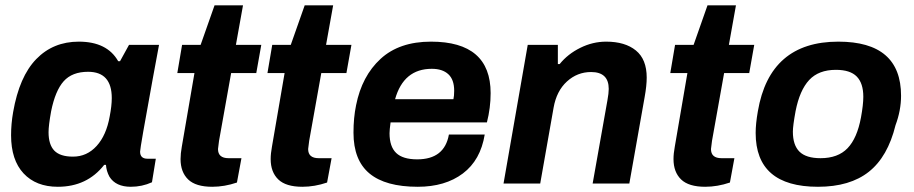

<svg xmlns="http://www.w3.org/2000/svg" viewBox="-20 -696 3467 728"><path d="M199.2 12.2Q116.7 12.2 69.3 -38.6Q22 -89.4 22 -183.1Q22 -226.6 29.8 -271Q53.2 -405.8 117.4 -471.9Q181.6 -538.1 278.8 -538.1Q386.2 -538.1 428.2 -463.9H435.1L469.2 -525.9H583L559.1 -397Q511.2 -135.3 511.2 -121.1Q511.2 -94.2 539.1 -94.2H570.8L556.2 -4.9Q518.6 12.2 476.1 12.2Q418.9 12.2 395 -25.9Q383.3 -47.4 381.8 -70.8H375Q310.1 12.2 199.2 12.2ZM256.8 -102.1Q309.6 -102.1 346.4 -142.6Q383.3 -183.1 396 -254.9Q403.8 -294.9 403.8 -324.2Q403.8 -423.8 314 -423.8Q253.4 -423.8 221.4 -387.9Q189.5 -352.1 173.8 -273.9Q164.1 -220.2 164.1 -194.8Q164.1 -147.5 186 -124.8Q208 -102.1 256.8 -102.1Z M784.7 12.2Q722.2 12.2 693.4 -15.6Q664.6 -43.5 664.6 -92.8Q664.6 -113.8 669.4 -140.1L717.3 -418.9H652.3L670.4 -525.9H740.7L793.5 -675.8H901.4L874.5 -525.9H970.7L951.7 -418.9H856.4L810.5 -162.1Q806.6 -134.8 806.6 -130.9Q806.6 -96.2 846.7 -96.2H895.5L878.4 -3.9Q831.1 12.2 784.7 12.2Z M1126.5 12.2Q1064 12.2 1035.2 -15.6Q1006.3 -43.5 1006.3 -92.8Q1006.3 -113.8 1011.2 -140.1L1059.1 -418.9H994.1L1012.2 -525.9H1082.5L1135.3 -675.8H1243.2L1216.3 -525.9H1312.5L1293.5 -418.9H1198.2L1152.3 -162.1Q1148.4 -134.8 1148.4 -130.9Q1148.4 -96.2 1188.5 -96.2H1237.3L1220.2 -3.9Q1172.9 12.2 1126.5 12.2Z M1564 12.2Q1441.9 12.2 1381.1 -38.1Q1320.3 -88.4 1320.3 -192.9Q1320.3 -249.5 1330.1 -296.9Q1352.1 -407.7 1423.1 -472.9Q1494.1 -538.1 1614.3 -538.1Q1840.3 -538.1 1840.3 -342.8Q1840.3 -287.1 1826.2 -231.9H1460.9Q1457 -203.6 1457 -190.9Q1457 -140.1 1482.2 -116Q1507.3 -91.8 1562 -91.8Q1665.5 -91.8 1682.1 -186H1817.9Q1802.2 -88.9 1735.1 -38.3Q1668 12.2 1564 12.2ZM1478 -319.8H1699.2Q1702.1 -332 1702.1 -352.1Q1702.1 -394 1679.9 -414.6Q1657.7 -435.1 1617.2 -435.1Q1510.3 -435.1 1478 -319.8Z M1889.2 0 1981 -525.9H2095.2V-453.1H2102.1Q2132.8 -491.2 2180.2 -514.6Q2227.5 -538.1 2278.3 -538.1Q2350.1 -538.1 2391.1 -504.6Q2432.1 -471.2 2432.1 -401.9Q2432.1 -371.1 2424.3 -328.1L2366.2 0H2227.1L2283.2 -315.9Q2288.1 -342.8 2288.1 -358.9Q2288.1 -422.9 2221.2 -422.9Q2168.9 -422.9 2129.6 -387Q2090.3 -351.1 2079.1 -288.1L2028.3 0Z M2653.8 12.2Q2591.3 12.2 2562.5 -15.6Q2533.7 -43.5 2533.7 -92.8Q2533.7 -113.8 2538.6 -140.1L2586.4 -418.9H2521.5L2539.6 -525.9H2609.9L2662.6 -675.8H2770.5L2743.7 -525.9H2839.8L2820.8 -418.9H2725.6L2679.7 -162.1Q2675.8 -134.8 2675.8 -130.9Q2675.8 -96.2 2715.8 -96.2H2764.6L2747.6 -3.9Q2700.2 12.2 2653.8 12.2Z M3081.5 12.2Q2845.2 12.2 2845.2 -191.9Q2845.2 -226.6 2853.5 -273.9Q2898.4 -538.1 3158.7 -538.1Q3396.5 -538.1 3396.5 -333Q3396.5 -277.3 3375.5 -221.2Q3346.2 -101.6 3274.4 -44.7Q3202.6 12.2 3081.5 12.2ZM3091.3 -96.2Q3157.2 -96.2 3193.6 -134Q3230 -171.9 3244.6 -251Q3253.4 -299.3 3253.4 -329.1Q3253.4 -380.4 3228.5 -405.8Q3203.6 -431.2 3149.4 -431.2Q3084 -431.2 3048.1 -392.6Q3012.2 -354 2996.6 -274.9Q2986.3 -218.8 2986.3 -196.8Q2986.3 -145.5 3011.5 -120.8Q3036.6 -96.2 3091.3 -96.2Z"/></svg>

Font: Archivo
Style: Bold Italic
Weight: 700
Italic angle: -10°
Designer: Hector Gatti
Foundry: Omnibus-Type
Version: Version 2.001